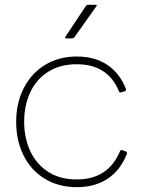

<svg xmlns="http://www.w3.org/2000/svg" viewBox="-20 -751 589 795"><path d="M505 -113Q478 -45 425 -10.5Q372 24 298 24Q223 24 166 -10.5Q109 -45 78 -106.5Q47 -168 47 -247Q47 -325 78.5 -386.5Q110 -448 167 -482.5Q224 -517 298 -517Q372 -517 423.5 -483Q475 -449 501 -384Q502 -382 502 -379Q502 -375 496 -373L482 -369L478 -368Q474 -368 472 -374Q426 -485 298 -485Q227 -485 177.5 -452.5Q128 -420 104 -366Q80 -312 80 -247Q80 -181 104.5 -127Q129 -73 178 -40.5Q227 -8 298 -8Q428 -8 477 -125Q481 -133 487 -129L501 -124Q508 -121 505 -113ZM379 -725 289 -598Q285 -592 276 -592H255Q247 -592 251 -599L334 -724Q338 -731 346 -731H376Q384 -731 379 -725Z"/></svg>

Font: LINE Seed JP_TTF Thin
Style: Regular
Weight: 250
Designer: LY Corporation & Fontrix & Fontworks
Version: Version 1.008